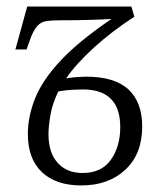

<svg xmlns="http://www.w3.org/2000/svg" viewBox="-20 -556 505 586"><path d="M228 10Q151 10 108 -30.5Q65 -71 65 -147Q65 -200 87 -255.5Q109 -311 164.5 -370.5Q220 -430 320 -498Q283 -496 242.5 -495Q202 -494 161 -494Q136 -494 121 -491.5Q106 -489 95.5 -478.5Q85 -468 75 -444L61 -405H27L63 -536H381L390 -505Q322 -461 267 -411Q212 -361 182 -317Q203 -320 217.5 -321Q232 -322 243 -322Q330 -322 372 -283Q414 -244 414 -170Q414 -86 362.5 -38Q311 10 228 10ZM232 -28Q290 -28 318.5 -68.5Q347 -109 347 -168Q347 -283 233 -283Q218 -283 200 -282Q182 -281 158 -277Q140 -240 134 -205.5Q128 -171 128 -146Q128 -90 156 -59Q184 -28 232 -28Z"/></svg>

Font: Noto Serif SemiCondensed Light
Style: Italic
Weight: 300
Width: 4
Italic angle: -12°
Designer: Monotype Design Team
Foundry: Monotype Imaging Inc.
Version: Version 2.013; ttfautohint (v1.8.4.7-5d5b)